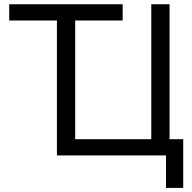

<svg xmlns="http://www.w3.org/2000/svg" viewBox="-20 -748 926 924"><path d="M253.9 0V-727.5H341.8V-78.1H708V-727.5H795.9V0ZM778.8 0H742.7V-78.1H861.8V156.2H778.8ZM24.4 -727.5H570.3V-649.4H24.4Z"/></svg>

Font: Intratopia Thin
Style: Regular
Weight: 100
Designer: Rasmus Andersson
Foundry: rsms
Version: Version 3.000;Glyphs 3.2.3 (3260)